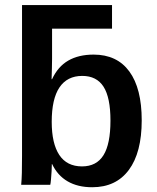

<svg xmlns="http://www.w3.org/2000/svg" viewBox="-20 -745 633 774"><path d="M551.3 -259.8Q551.3 -129.9 499.5 -60.1Q447.8 9.8 351.6 9.8Q293.5 9.8 252.7 -13.9Q211.9 -37.6 189.9 -84H189Q189 -73.2 188 -54.9Q187 -36.6 185.5 -20.8Q184.1 -4.9 182.6 0H65.4Q67.4 -19.5 68.1 -48.6Q68.8 -77.6 68.8 -116.7V-724.6H431.6V-629.4H189.9V-507.8Q189.9 -488.3 189.2 -467.8Q188.5 -447.3 188 -425.8H189.9Q213.4 -476.6 255.1 -500.7Q296.9 -524.9 357.4 -524.9Q451.7 -524.9 501.5 -456.8Q551.3 -388.7 551.3 -259.8ZM425.3 -258.8Q425.3 -351.6 397.5 -395.3Q369.6 -439 311.5 -439Q251 -439 219.7 -392.6Q188.5 -346.2 188.5 -253.9Q188.5 -166.5 219 -120.4Q249.5 -74.2 310.5 -74.2Q369.1 -74.2 397.2 -119.4Q425.3 -164.6 425.3 -258.8Z"/></svg>

Font: Arimo SemiBold
Style: Regular
Weight: 600
Designer: Steve Matteson
Foundry: Monotype Imaging Inc.
Version: Version 1.33